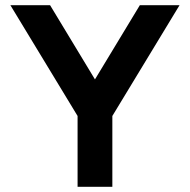

<svg xmlns="http://www.w3.org/2000/svg" viewBox="-20 -720 732 740"><path d="M279 -273 20 -700H173L346 -414L519 -700H672L413 -273V0H279Z"/></svg>

Font: OVRPSS Recut ExtraBold
Style: Regular
Weight: 800
Designer: Giant Group
Foundry: Giant Group
Version: Version 1.001;hotconv 1.0.109;makeotfexe 2.5.65596